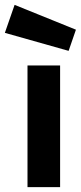

<svg xmlns="http://www.w3.org/2000/svg" viewBox="-51 -769 332 789"><path d="M62 -500H196V0H62ZM-31 -634 9 -749 261 -647 231 -560Z"/></svg>

Font: Cairo
Style: Bold
Weight: 700
Designer: Mohamed Gaber
Foundry: Kief Type Foundry
Version: Version 2.100